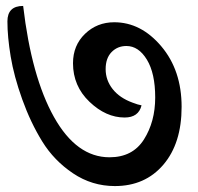

<svg xmlns="http://www.w3.org/2000/svg" viewBox="-20 -686 668 647"><path d="M349 -156Q427 -156 465 -216Q503 -276 503 -357.5Q503 -439 475 -485Q447 -531 406 -531Q376 -531 356 -510.5Q336 -490 336 -453Q336 -416 359.5 -386Q383 -356 427 -340Q445 -333 457 -331Q447 -290 400 -290Q337 -290 281.5 -343Q226 -396 226 -473Q226 -533 266.5 -572Q307 -611 365 -611Q455 -611 523.5 -530Q592 -449 592 -326Q592 -203 530.5 -131Q469 -59 367 -59Q290 -59 226 -102Q162 -145 122.5 -209Q83 -273 55 -351Q27 -429 16 -495.5Q5 -562 5 -614Q5 -666 58 -666Q86 -427 162 -291.5Q238 -156 349 -156Z"/></svg>

Font: Laila SemiBold
Style: Regular
Weight: 600
Designer: Hitesh Malaviya
Foundry: Indian Type Foundry
Version: Version 1.302;PS 1.0;hotconv 1.0.78;makeotf.lib2.5.61930; tt